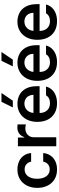

<svg xmlns="http://www.w3.org/2000/svg" viewBox="903 -1701 809 2655"><g transform="rotate(-90 1307.5 -373.5)"><path d="M37.1 -262.7Q37.1 -343.3 68.4 -405.5Q99.6 -467.8 157 -502.4Q214.4 -537.1 291 -537.1Q355 -537.1 405 -513.7Q455.1 -490.2 484.6 -447.3Q514.2 -404.3 518.6 -347.7H399.4Q391.6 -387.7 363.8 -412.6Q335.9 -437.5 292 -437.5Q253.4 -437.5 224.4 -416.7Q195.3 -396 179.2 -357.2Q163.1 -318.4 163.1 -265.6Q163.1 -211.4 179 -172.1Q194.8 -132.8 223.9 -111.8Q252.9 -90.8 292 -90.8Q334 -90.8 362.8 -114.3Q391.6 -137.7 399.4 -180.7H518.6Q513.7 -124.5 484.6 -81.1Q455.6 -37.6 405.8 -13.4Q356 10.7 291 10.7Q213.4 10.7 156 -23.9Q98.6 -58.6 67.9 -120.6Q37.1 -182.6 37.1 -262.7Z M612.3 -530.3H733.4V-442.4H739.3Q752.9 -487.3 788.6 -512.7Q824.2 -538.1 870.1 -538.1Q897.5 -538.1 915 -535.2V-419.9Q906.7 -422.9 889.6 -425.3Q872.6 -427.7 857.4 -427.7Q823.2 -427.7 795.9 -413.1Q768.6 -398.4 752.9 -372.1Q737.3 -345.7 737.3 -312.5V0H612.3Z M949.7 -261.7Q949.7 -343.3 981 -405.5Q1012.2 -467.8 1069.1 -502.4Q1126 -537.1 1200.7 -537.1Q1268.1 -537.1 1323 -508.3Q1377.9 -479.5 1410.4 -419.2Q1442.9 -358.9 1442.9 -269.5V-230.5H1072.8Q1073.2 -186 1090.3 -153.6Q1107.4 -121.1 1137.7 -104Q1168 -86.9 1208.5 -86.9Q1248 -86.9 1275.9 -102.1Q1303.7 -117.2 1315.9 -141.6H1438Q1426.8 -95.7 1395.5 -61.3Q1364.3 -26.9 1316.2 -8.1Q1268.1 10.7 1207.5 10.7Q1128.4 10.7 1070.1 -22.7Q1011.7 -56.2 980.7 -117.7Q949.7 -179.2 949.7 -261.7ZM1323.7 -315.4Q1323.2 -351.6 1308.1 -379.9Q1293 -408.2 1265.6 -424.3Q1238.3 -440.4 1202.6 -440.4Q1166 -440.4 1137.5 -423.6Q1108.9 -406.7 1092.3 -378.2Q1075.7 -349.6 1073.2 -315.4ZM1227.1 -757.8H1349.1L1242.7 -600.6H1149.9Z M1517.1 -261.7Q1517.1 -343.3 1548.3 -405.5Q1579.6 -467.8 1636.5 -502.4Q1693.4 -537.1 1768.1 -537.1Q1835.4 -537.1 1890.4 -508.3Q1945.3 -479.5 1977.8 -419.2Q2010.3 -358.9 2010.3 -269.5V-230.5H1640.1Q1640.6 -186 1657.7 -153.6Q1674.8 -121.1 1705.1 -104Q1735.4 -86.9 1775.9 -86.9Q1815.4 -86.9 1843.3 -102.1Q1871.1 -117.2 1883.3 -141.6H2005.4Q1994.1 -95.7 1962.9 -61.3Q1931.6 -26.9 1883.5 -8.1Q1835.4 10.7 1774.9 10.7Q1695.8 10.7 1637.5 -22.7Q1579.1 -56.2 1548.1 -117.7Q1517.1 -179.2 1517.1 -261.7ZM1891.1 -315.4Q1890.6 -351.6 1875.5 -379.9Q1860.4 -408.2 1833 -424.3Q1805.7 -440.4 1770 -440.4Q1733.4 -440.4 1704.8 -423.6Q1676.3 -406.7 1659.7 -378.2Q1643.1 -349.6 1640.6 -315.4ZM1794.4 -757.8H1916.5L1810.1 -600.6H1717.3Z M2084.5 -261.7Q2084.5 -343.3 2115.7 -405.5Q2147 -467.8 2203.9 -502.4Q2260.7 -537.1 2335.4 -537.1Q2402.8 -537.1 2457.8 -508.3Q2512.7 -479.5 2545.2 -419.2Q2577.6 -358.9 2577.6 -269.5V-230.5H2207.5Q2208 -186 2225.1 -153.6Q2242.2 -121.1 2272.5 -104Q2302.7 -86.9 2343.3 -86.9Q2382.8 -86.9 2410.6 -102.1Q2438.5 -117.2 2450.7 -141.6H2572.8Q2561.5 -95.7 2530.3 -61.3Q2499 -26.9 2450.9 -8.1Q2402.8 10.7 2342.3 10.7Q2263.2 10.7 2204.8 -22.7Q2146.5 -56.2 2115.5 -117.7Q2084.5 -179.2 2084.5 -261.7ZM2458.5 -315.4Q2458 -351.6 2442.9 -379.9Q2427.7 -408.2 2400.4 -424.3Q2373 -440.4 2337.4 -440.4Q2300.8 -440.4 2272.2 -423.6Q2243.7 -406.7 2227.1 -378.2Q2210.4 -349.6 2208 -315.4Z"/></g></svg>

Font: Pretendard JP SemiBold
Style: Regular
Weight: 600
Designer: Base glyphs from Inter by Rasmus Andersson; Hangeul glyphs from Noto Sans CJK(Source Han Sans) by Jang Soo-young and Kan
Foundry: Kil Hyung-jin
Version: Version 1.309